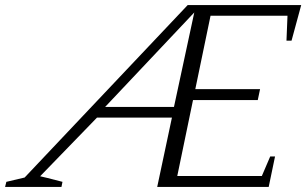

<svg xmlns="http://www.w3.org/2000/svg" viewBox="-31 -736 1206 756"><path d="M1097 -576 1101 -674H798L738 -385H993L984 -342H729L667 -43H1000L1033 -120H1052L1027 0H588L646 -273H351L127 -42Q138 -40 215 -20L211 0H-11L-6 -20L66 -37L708 -716H1155Q1154 -712 1117 -576ZM734 -687 383 -315H654Z"/></svg>

Font: Afta serif
Style: Italic
Weight: 400
Italic angle: -12°
Designer: parq.ink
Foundry: Oriol Esparraguera Font
Version: Version 1.000